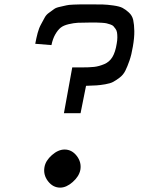

<svg xmlns="http://www.w3.org/2000/svg" viewBox="-20 -770 658 877"><path d="M272 -253 310 -462H349Q389 -462 410.5 -464.5Q432 -467 456 -477Q480 -487 493.5 -509.5Q507 -532 513 -570Q516 -586 516 -599Q516 -612 514.5 -621.5Q513 -631 507.5 -638.5Q502 -646 498 -650.5Q494 -655 483.5 -658.5Q473 -662 466.5 -663.5Q460 -665 445 -666Q430 -667 421.5 -667Q413 -667 395 -667Q390 -667 388 -667Q354 -667 335.5 -666Q317 -665 293.5 -659.5Q270 -654 257 -643.5Q244 -633 232.5 -613Q221 -593 215 -564L141 -570Q146 -597 152 -619.5Q158 -642 167.5 -659Q177 -676 184 -689.5Q191 -703 205 -712.5Q219 -722 227 -728.5Q235 -735 254.5 -739Q274 -743 283 -745.5Q292 -748 316.5 -749Q341 -750 351 -750Q361 -750 391 -750Q429 -750 449.5 -749.5Q470 -749 498 -745Q526 -741 539.5 -734Q553 -727 568.5 -713Q584 -699 588.5 -678.5Q593 -658 593.5 -628Q594 -598 587 -558Q581 -521 571.5 -493.5Q562 -466 552.5 -447Q543 -428 526.5 -415.5Q510 -403 497 -396Q484 -389 460.5 -385Q437 -381 420.5 -380Q404 -379 373 -378L348 -253ZM255 87Q222 87 199.5 58Q177 29 183 -6Q188 -36 217 -61.5Q246 -87 275 -87Q308 -87 330.5 -58Q353 -29 347 6Q341 36 312 61.5Q283 87 255 87Z"/></svg>

Font: Hermit LightItalic
Style: Regular
Weight: 300
Italic angle: -10°
Designer: Pablo Caro
Version: Version 2.000;PS 002.000;hotconv 1.0.88;makeotf.lib2.5.64775